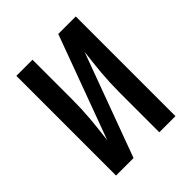

<svg xmlns="http://www.w3.org/2000/svg" viewBox="-200 -868 1001 1001"><g transform="rotate(-45 300.0 -367.5)"><path d="M81 0V-735H200V-441Q200 -406 198.5 -371Q197 -336 194 -301.5Q191 -267 187 -232.5Q183 -198 179 -163L390 -735H519V0H400V-294Q400 -329 401.5 -364Q403 -399 406 -433.5Q409 -468 413 -502.5Q417 -537 421 -572L210 0Z"/></g></svg>

Font: Iosevka Curly Extended
Style: Bold
Weight: 700
Width: 7
Monospace: yes
Designer: Belleve Invis
Foundry: Belleve Invis
Version: Version 11.1.0; ttfautohint (v1.8.3)